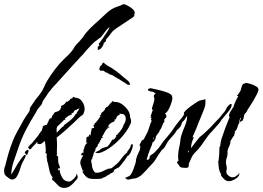

<svg xmlns="http://www.w3.org/2000/svg" viewBox="-25 -884 1284 939"><path d="M34 -6Q27 -6 15.5 -14.5Q4 -23 0 -28Q-5 -36 -5 -48Q-5 -52 -4.5 -56Q-4 -60 -3 -64Q-1 -68 0 -71.5Q1 -75 2 -79Q9 -108 18 -138.5Q27 -169 39 -198Q44 -211 50.5 -223.5Q57 -236 64 -249Q71 -261 77.5 -273Q84 -285 91 -298Q98 -310 105 -320Q109 -325 112.5 -330.5Q116 -336 119 -341Q119 -343 121 -343H120Q120 -355 125 -362Q127 -365 130 -369Q133 -373 136 -378Q139 -382 141.5 -385.5Q144 -389 146 -393Q149 -397 152 -401Q155 -405 159 -409L171 -425Q182 -439 189 -455Q195 -470 204 -486Q222 -516 243.5 -544.5Q265 -573 291 -598L307 -613L321 -628Q325 -632 328 -636.5Q331 -641 334 -645Q338 -654 345 -662Q348 -666 351.5 -669.5Q355 -673 359 -677Q363 -681 366 -684.5Q369 -688 372 -692Q381 -701 386 -710Q391 -719 400 -728Q407 -736 415 -744.5Q423 -753 431 -760Q439 -767 447 -774.5Q455 -782 463 -789Q470 -796 477 -802Q484 -808 491 -815Q505 -829 521 -839Q528 -843 535.5 -846.5Q543 -850 550 -852Q566 -857 579 -864Q587 -863 600 -856Q613 -849 623.5 -840Q634 -831 634 -822Q634 -817 632 -815Q631 -812 632 -806Q631 -803 614 -792L581 -770Q562 -758 545.5 -746.5Q529 -735 524 -729Q516 -718 508.5 -708.5Q501 -699 493 -690V-686Q493 -682 491 -680L485 -676Q482 -675 482 -672Q482 -664 473 -652Q464 -640 453 -640V-655L456 -657Q459 -659 459 -663L466 -661V-662Q464 -662 461 -663.5Q458 -665 458 -670Q462 -674 473.5 -690.5Q485 -707 496.5 -724.5Q508 -742 510 -748V-750Q506 -750 495.5 -737Q485 -724 475.5 -711Q466 -698 463 -698H462Q456 -693 449.5 -688Q443 -683 436 -678Q432 -675 423.5 -666Q415 -657 405 -646Q395 -636 387 -625Q383 -620 379 -616Q375 -612 373 -610Q359 -595 345.5 -580Q332 -565 318 -550L262 -488Q257 -482 250.5 -475Q244 -468 236 -460Q229 -453 224 -445L213 -432L183 -387Q182 -375 170 -363Q158 -350 153 -339V-338Q123 -290 101 -247.5Q79 -205 61 -150Q51 -121 41 -91.5Q31 -62 30 -30Q35 -38 43.5 -52Q52 -66 61 -82Q66 -90 71.5 -98Q77 -106 82 -113Q93 -127 98 -127Q101 -127 101 -124Q101 -119 97 -112Q93 -105 91 -100Q84 -90 79 -75Q75 -63 69.5 -46.5Q64 -30 55.5 -18Q47 -6 34 -6ZM289 35Q272 35 261 24.5Q250 14 240 3Q236 -1 233 -2Q229 -5 229 -11L233 -14V-15Q219 -33 215 -58Q213 -71 210 -82Q207 -93 204 -103L206 -104Q202 -112 203 -122Q204 -126 204 -133H199V-135H197Q198 -139 198.5 -142.5Q199 -146 199 -148Q199 -159 197.5 -170.5Q196 -182 194 -195Q189 -190 182 -184.5Q175 -179 168 -179Q165 -179 157 -182Q158 -184 158 -190V-191Q151 -183 144 -175.5Q137 -168 129 -160Q129 -155 123 -155L121 -153Q118 -153 117 -157Q115 -160 112 -163Q119 -173 125 -178Q129 -181 132 -184.5Q135 -188 138 -192L148 -204Q150 -207 152.5 -210Q155 -213 157 -215Q163 -222 168 -231Q173 -239 180 -246V-248Q180 -253 183 -257Q185 -261 184 -266Q192 -271 194 -271.5Q196 -272 203 -273Q205 -277 207.5 -281Q210 -285 211 -289Q214 -297 219 -305L227 -306L230 -318L233 -320L242 -334Q244 -335 247 -336Q250 -337 253 -338Q259 -339 264 -343Q271 -348 274 -358L275 -361Q274 -361 272 -365Q280 -368 287 -372.5Q294 -377 296 -383L299 -385V-388L304 -386L318 -396V-400L328 -403L331 -407Q331 -410 334 -410Q336 -410 338 -409Q342 -407 343 -406Q364 -406 376.5 -388Q389 -370 389 -350Q389 -347 388 -344Q387 -342 387 -339.5Q387 -337 386 -335L383 -329V-327Q381 -327 383 -325Q369 -316 358 -305.5Q347 -295 336 -284Q316 -265 295 -246.5Q274 -228 252 -211Q253 -202 253.5 -192.5Q254 -183 254 -174L253 -138Q253 -135 254 -133Q254 -130 252 -128Q253 -127 253 -120H254L259 -121Q259 -106 259.5 -95Q260 -84 267 -70Q267 -68 268 -67V-64L267 -63V-60Q264 -60 263 -61Q261 -61 259 -59V-54Q260 -53 260 -51V-50L266 -55Q269 -32 280 -14Q291 4 313 4Q321 4 335.5 -9.5Q350 -23 350 -37Q352 -32 352.5 -28.5Q353 -25 354 -23Q355 -22 355 -19Q355 -14 352 -9Q347 -4 345 -1Q335 12 321 23.5Q307 35 289 35ZM252 -235 272 -255V-256L289 -270L288 -273L292 -275Q309 -287 323 -299Q337 -311 342 -322V-323L344 -325Q344 -325 344.5 -325Q345 -325 346 -326H349L348 -327V-328L350 -331Q351 -333 353 -336.5Q355 -340 358 -344Q360 -347 361.5 -350Q363 -353 364 -354L359 -352L351 -350L352 -348L350 -347Q337 -347 335 -333L332 -334Q332 -333 330 -331Q327 -331 325 -329L323 -328Q325 -327 325.5 -325.5Q326 -324 327 -323H322Q316 -321 309 -316.5Q302 -312 297 -308Q296 -307 293.5 -304.5Q291 -302 296 -297L287 -299V-297Q287 -294 284 -294H282L284 -293L253 -263Q254 -262 254 -261V-260H253L254 -259L252 -258ZM106 -126Q103 -126 102 -130Q101 -132 100 -132.5Q99 -133 98 -134Q96 -134 96 -137Q96 -141 101.5 -146Q107 -151 111 -151Q115 -150 115 -146Q115 -144 111.5 -135Q108 -126 106 -126Z M431 -9Q420 -9 409 -12Q393 -18 377 -45L385 -47L378 -52L370 -77H369Q368 -80 368 -86V-93Q368 -97 373 -107Q378 -117 382 -126L372 -124V-129Q373 -130 375 -134Q376 -137 380 -138Q381 -137 381 -135L383 -137V-142Q383 -146 383.5 -150.5Q384 -155 387 -158Q387 -164 388 -165L389 -169H391V-173L397 -181Q402 -186 403 -186V-187Q402 -186 400 -186Q396 -186 396 -190Q396 -191 397 -192V-197Q398 -198 398 -202Q398 -206 396 -208L403 -216L407 -215L406 -216H408L409 -217L412 -228L417 -220L420 -237Q421 -242 422 -247Q423 -252 424 -257L435 -258V-266H432V-271L437 -276V-275L438 -276V-281L447 -287V-291Q454 -295 459 -305Q462 -312 473 -314H467L468 -315L464 -312V-320H466L467 -322H468L470 -326V-331Q476 -335 482.5 -341Q489 -347 489 -354L493 -357V-361L497 -359L510 -371V-375L518 -380L522 -386Q522 -389 525 -389Q526 -389 529.5 -387.5Q533 -386 535 -385H541Q557 -385 573 -373.5Q589 -362 600 -346Q611 -330 611 -314Q611 -309 614 -304Q615 -301 615.5 -298Q616 -295 616 -291V-287Q616 -283 615 -282Q598 -242 562.5 -205Q527 -168 489 -147Q481 -143 471 -139Q461 -135 451 -135Q448 -135 447 -136L440 -138Q443 -139 449 -143Q451 -144 453 -145Q455 -146 457 -147L463 -150Q465 -150 466 -151L465 -152Q465 -156 470 -156Q476 -160 480 -161L490 -164Q496 -166 500.5 -167.5Q505 -169 505 -173Q509 -176 515 -186Q522 -198 525 -201L534 -203L544 -218L542 -222L550 -226V-230H552Q563 -242 569.5 -251.5Q576 -261 581 -277Q581 -279 584 -279V-280Q590 -292 590 -303Q590 -327 567 -327Q565 -327 562 -328Q558 -328 558 -326H563L558 -322Q553 -320 548.5 -316Q544 -312 544 -305H540Q542 -305 543 -301Q536 -301 533 -297L538 -294Q536 -292 533 -290.5Q530 -289 527 -287Q524 -286 521 -284.5Q518 -283 516 -281Q505 -273 505 -266Q505 -265 506 -264Q507 -263 508.5 -262Q510 -261 512 -259L504 -260Q504 -260 505 -260.5Q506 -261 507 -261Q503 -261 501 -260Q499 -260 501 -258L502 -257Q502 -257 501.5 -257Q501 -257 501 -256Q500 -255 500 -254H498Q494 -249 490.5 -244Q487 -239 485 -234Q481 -225 474 -216L481 -211H474L470 -207V-202L464 -197L466 -196L456 -179L453 -178V-170L442 -158L443 -154H441V-147Q434 -140 432 -129Q431 -119 424 -109H430L422 -104V-101Q421 -100 421 -98Q421 -94 421.5 -91Q422 -88 423 -85Q424 -82 424.5 -79Q425 -76 425 -72Q425 -64 431.5 -51.5Q438 -39 445 -39Q464 -39 483 -49Q501 -60 520 -61L541 -78Q557 -91 569 -109Q582 -127 598 -140H599L597 -142Q600 -146 606 -154Q612 -162 613 -167Q614 -168 614 -171Q614 -173 615 -174Q617 -179 621 -179Q625 -179 625 -174Q625 -171 624 -170Q624 -160 615.5 -141.5Q607 -123 596 -119V-116Q591 -111 586 -102Q579 -93 566.5 -77Q554 -61 546 -61L532 -52V-48Q532 -43 526 -41Q522 -36 516 -37Q513 -31 506 -29Q503 -28 497 -24Q495 -21 487.5 -18Q480 -15 477 -14Q472 -10 465 -9.5Q458 -9 453 -9ZM607 -468Q605 -469 602.5 -469.5Q600 -470 597 -471Q593 -473 588 -477.5Q583 -482 578 -483Q578 -483 577.5 -483Q577 -483 577 -484Q573 -486 562.5 -493.5Q552 -501 548 -501Q548 -501 548 -502Q548 -503 547 -503V-504Q541 -504 537 -508Q533 -512 528 -514Q524 -517 519.5 -518Q515 -519 510 -521Q506 -523 503.5 -525.5Q501 -528 497 -529Q496 -530 494 -529.5Q492 -529 490 -531Q483 -539 477.5 -538.5Q472 -538 468 -538Q464 -538 462 -542Q460 -546 461 -546Q461 -546 462.5 -553.5Q464 -561 471 -565Q474 -568 476 -573.5Q478 -579 483 -577Q485 -576 485.5 -575Q486 -574 487 -573L499 -564Q522 -552 542 -537Q562 -522 581 -505Q588 -499 595 -494Q602 -489 607 -482L611 -472Q610 -472 608.5 -469.5Q607 -467 607 -468Z M1096 2Q1081 2 1072 -7Q1063 -16 1055 -27Q1056 -29 1056.5 -30Q1057 -31 1057 -31Q1057 -32 1055 -34Q1047 -48 1045 -64.5Q1043 -81 1042 -96L1044 -98Q1046 -113 1047 -128Q1048 -143 1048 -159Q1048 -166 1053 -173V-174Q1052 -174 1052 -175V-176Q1052 -178 1053 -178Q1054 -193 1059 -207Q1067 -232 1076 -255.5Q1085 -279 1096 -307Q1099 -310 1097 -313L1095 -317Q1095 -328 1103.5 -341Q1112 -354 1118 -363Q1118 -368 1123 -379.5Q1128 -391 1133.5 -402Q1139 -413 1141 -415Q1133 -413 1134.5 -416.5Q1136 -420 1138 -420L1148 -435Q1153 -441 1154 -450Q1156 -458 1159 -466Q1162 -474 1172 -476Q1174 -478 1178 -478Q1186 -478 1200.5 -473.5Q1215 -469 1227 -462Q1239 -455 1239 -447Q1239 -438 1231.5 -423.5Q1224 -409 1215 -393L1196 -363Q1186 -349 1181 -337H1179V-334L1170 -325V-321L1169 -320Q1168 -313 1166 -305.5Q1164 -298 1159 -291L1153 -292Q1147 -279 1146.5 -286Q1146 -293 1154 -306L1152 -309Q1148 -301 1145.5 -294.5Q1143 -288 1144 -279V-280L1145 -279L1141 -277L1138 -267Q1137 -264 1136 -261Q1135 -258 1134 -256Q1130 -244 1123 -242L1124 -236L1121 -227Q1119 -220 1120 -218H1116V-217L1101 -192Q1102 -191 1102 -189Q1102 -183 1097 -171Q1090 -158 1089 -151Q1088 -149 1087.5 -147Q1087 -145 1088 -141L1087 -142Q1087 -141 1087.5 -140Q1088 -139 1088 -139V-135Q1088 -122 1084 -113Q1080 -102 1080 -90Q1080 -84 1082 -76Q1083 -72 1083.5 -68.5Q1084 -65 1084 -61Q1084 -55 1083 -52Q1082 -50 1082 -47Q1082 -44 1082 -42Q1082 -34 1092 -25.5Q1102 -17 1110 -17Q1122 -17 1127 -21Q1129 -23 1132.5 -25.5Q1136 -28 1140 -30L1145 -40V-28L1144 -27Q1139 -16 1123 -7Q1107 2 1096 2ZM600 -6Q598 -6 593 -8.5Q588 -11 587 -15H590Q592 -16 594.5 -17Q597 -18 598 -19Q600 -20 602.5 -21Q605 -22 607 -23Q614 -27 620 -39Q626 -51 630.5 -64.5Q635 -78 637 -84L640 -97Q640 -101 640.5 -104Q641 -107 642 -110Q645 -121 649.5 -131Q654 -141 659 -151Q660 -153 660.5 -160Q661 -167 661 -170Q660 -170 658 -172Q657 -173 657 -174Q657 -176 658 -176Q661 -183 665.5 -191.5Q670 -200 678 -202Q680 -207 683 -212Q686 -217 688 -222Q690 -227 693 -231.5Q696 -236 698 -241L707 -268Q709 -275 711.5 -281.5Q714 -288 718 -294H715L713 -300L717 -306L710 -308Q713 -309 715 -311V-312Q712 -315 712 -318Q712 -320 713 -320Q715 -324 716 -327.5Q717 -331 718 -335Q720 -343 725 -348H723Q723 -347 720 -347Q718 -347 718 -350Q718 -355 720 -361.5Q722 -368 724 -373Q726 -380 728 -387Q730 -394 730 -401Q730 -405 729 -407Q727 -411 727 -414Q727 -418 731 -422Q734 -424 737 -427Q731 -429 729 -431Q727 -434 722 -435H721L711 -437L703 -440Q698 -442 698 -445Q698 -448 703 -450Q709 -452 710 -453Q724 -450 746.5 -445Q769 -440 789 -433Q809 -426 815 -417Q817 -413 817.5 -409.5Q818 -406 818 -403Q818 -396 812.5 -379Q807 -362 799 -347.5Q791 -333 782 -330L783 -329L787 -322Q789 -316 789 -316Q789 -313 787.5 -309.5Q786 -306 782 -305L781 -304Q781 -303 780 -302Q779 -301 779 -299Q779 -296 778 -295H779V-291Q779 -285 773 -282Q772 -277 766.5 -264.5Q761 -252 758 -249L754 -243Q755 -242 755 -241Q755 -238 753 -238L751 -236Q750 -233 746 -229Q745 -227 743.5 -225.5Q742 -224 741 -222Q735 -215 737 -207H736Q736 -205 734 -203Q732 -199 729 -194Q726 -189 721 -188Q720 -184 719 -179.5Q718 -175 717 -173Q716 -171 715 -168.5Q714 -166 713 -164L709 -154Q704 -142 700 -129.5Q696 -117 692 -103H695Q695 -102 696 -102Q701 -102 705 -108.5Q709 -115 707 -121Q712 -123 714 -126Q719 -131 722 -131Q727 -136 730 -138L737 -145Q752 -159 763 -177Q768 -185 774.5 -193.5Q781 -202 788 -209Q796 -219 804.5 -229Q813 -239 820 -250Q827 -261 834.5 -271Q842 -281 850 -291Q857 -299 864 -307.5Q871 -316 876 -326Q874 -328 874 -330Q874 -335 884 -344.5Q894 -354 907.5 -364Q921 -374 933.5 -382Q946 -390 951 -392Q954 -392 964 -395Q975 -398 977 -398H980Q980 -387 979.5 -377Q979 -367 976 -359Q973 -350 969.5 -341Q966 -332 962 -323Q955 -304 947 -287L938 -263Q936 -257 933 -251Q930 -245 928 -240L924 -230Q923 -225 919 -221Q919 -220 918.5 -217.5Q918 -215 917 -212Q920 -212 923 -213Q916 -197 913 -186.5Q910 -176 909 -159Q921 -175 934.5 -192.5Q948 -210 952 -214Q963 -222 975 -233Q987 -244 998 -255Q1004 -261 1010 -267Q1016 -273 1021 -279Q1026 -285 1031.5 -290.5Q1037 -296 1042 -301Q1046 -305 1049.5 -309Q1053 -313 1056 -317Q1061 -325 1069 -333Q1075 -339 1080 -349Q1082 -353 1084 -357Q1086 -361 1090 -365L1097 -372Q1101 -376 1104 -376Q1108 -376 1108 -371Q1108 -358 1092 -338.5Q1076 -319 1065 -306Q1061 -302 1058 -297.5Q1055 -293 1052 -288Q1045 -278 1037 -270L1013 -243Q998 -228 989 -215Q975 -195 960.5 -174.5Q946 -154 928 -137Q917 -126 910.5 -111Q904 -96 898 -82Q899 -74 897 -68.5Q895 -63 884 -63Q874 -63 864 -64.5Q854 -66 849 -78Q848 -80 844 -84Q841 -86 841 -90Q841 -91 842 -92V-94L848 -97V-98Q847 -103 846.5 -108Q846 -113 846 -118Q846 -128 847 -137.5Q848 -147 850 -157Q852 -166 854 -175.5Q856 -185 857 -195Q859 -195 857 -197Q859 -217 867 -237Q875 -257 882.5 -276.5Q890 -296 890 -314V-318Q887 -311 882 -306Q880 -302 878 -299Q876 -296 873 -293L870 -291Q865 -287 863 -278Q862 -274 860 -270.5Q858 -267 856 -263Q855 -261 849 -255L846 -253Q843 -251 841 -248Q839 -245 837 -243Q831 -231 822 -222Q817 -217 812.5 -211.5Q808 -206 803 -201L799 -195Q795 -191 794 -188L782 -167Q780 -163 777 -160Q774 -157 772 -155Q765 -150 761 -143Q747 -124 737 -106Q731 -96 723.5 -87.5Q716 -79 708 -71Q704 -67 701 -64Q698 -61 696 -58Q694 -55 691 -52Q688 -49 686 -47L667 -28Q651 -15 638 -12Q625 -11 605 -6ZM723 -202H724Q727 -205 728 -207L729 -208L727 -212Q726 -209 725 -206.5Q724 -204 723 -202ZM894 -138Q896 -140 897.5 -142.5Q899 -145 901 -148Q900 -148 896 -146Q895 -144 894 -142Q893 -140 894 -138Z"/></svg>

Font: Water Brush
Style: Regular
Weight: 400
Designer: Robert E. Leuschke
Foundry: Robert E. Leuschke
Version: Version 1.010; ttfautohint (v1.8.4.7-5d5b)